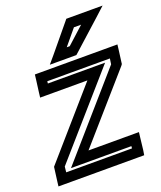

<svg xmlns="http://www.w3.org/2000/svg" viewBox="-161 -792 761 905"><g transform="rotate(-20 220.0 -340.0)"><path d="M409 0 416 -61 419 -86H394H166L448 -408L453 -415L454 -423L462 -484L465 -509H440H76H51L48 -484L40 -423L37 -398H62H274L-7 -76L-13 -69L-14 -61L-22 0L-25 25H0H380H405L409 0ZM362 -25H32L35 -53L346 -408L381 -448H331H94L95 -459H409L405 -431L95 -76L60 -36H110H363L362 -25ZM402 -705H293H280L271 -694L166 -567L133 -528H181H255H266L274 -535L415 -662L462 -705H402ZM336 -655 251 -578H236L300 -655H336Z"/></g></svg>

Font: Gamestation Display Outline
Style: Italic
Weight: 400
Designer: Jonas Hecksher
Foundry: Jonas Hecksher, Playtypeª, e-types AS
Version: Version 1.003